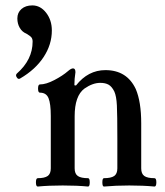

<svg xmlns="http://www.w3.org/2000/svg" viewBox="-20 -683 607 707"><path d="M54.2 -394Q46.9 -389.6 42 -397.9Q36.1 -406.2 42 -412.1Q100.1 -462.9 100.1 -529.8Q100.1 -539.6 95.7 -545.2Q91.3 -550.8 77.1 -559.1Q61.5 -565.4 52.7 -580.6Q43.9 -595.7 43.9 -615.2Q43.9 -636.7 59.1 -649.9Q74.2 -663.1 99.1 -663.1Q128.9 -663.1 149.9 -636Q170.9 -608.9 170.9 -570.8Q170.9 -519 140.6 -472.9Q110.4 -426.8 54.2 -394ZM119.1 3.9Q112.3 3.9 112.3 -11.5Q112.3 -26.9 119.1 -26.9Q144 -26.9 155.5 -34.9Q167 -43 167 -63V-255.9Q167 -301.3 158.7 -321.5Q150.4 -341.8 127 -341.8Q120.1 -341.8 120.1 -356.9Q120.1 -372.1 127 -372.1Q149.4 -372.1 180.2 -388.2Q210.9 -404.3 230 -420.9Q241.7 -431.2 249 -431.2Q257.8 -431.2 257.8 -417Q253.9 -392.6 253.9 -369.1L259.8 -368.2Q304.2 -424.8 368.2 -424.8Q447.3 -424.8 480 -355Q500 -308.1 500 -229V-63Q500 -43 511.5 -34.9Q522.9 -26.9 548.8 -26.9Q555.7 -26.9 555.7 -11.5Q555.7 3.9 548.8 3.9Q507.8 0 456.1 0Q405.8 0 362.8 3.9Q356.9 3.9 356.9 -11.5Q356.9 -26.9 362.8 -26.9Q388.7 -26.9 400.4 -34.9Q412.1 -43 412.1 -63V-174.8Q412.1 -260.7 410.4 -294.9Q408.7 -329.1 400.9 -346.2Q391.6 -364.7 379.6 -371.3Q367.7 -377.9 349.1 -377.9Q321.3 -377.9 291 -356.9Q254.9 -330.1 254.9 -254.9V-63Q254.9 -43 266.6 -34.9Q278.3 -26.9 304.2 -26.9Q310.5 -26.9 310.5 -11.5Q310.5 3.9 304.2 3.9Q263.2 0 210.9 0Q158.7 0 119.1 3.9Z"/></svg>

Font: Junicode SmCond Medium
Style: Regular
Weight: 500
Width: 4
Designer: Peter S. Baker
Version: Version 2.206